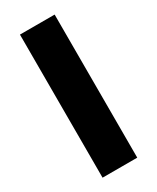

<svg xmlns="http://www.w3.org/2000/svg" viewBox="-173 -714 629 767"><g transform="rotate(-30 141.0 -330.0)"><path d="M61 0V-660H221V0Z"/></g></svg>

Font: Bricolage Grotesque SemiCondensed ExtraBold
Style: Regular
Weight: 800
Width: 4
Designer: Mathieu Triay
Foundry: Atelier Triay
Version: Version 1.001;gftools[0.9.33.dev8+g029e19f]